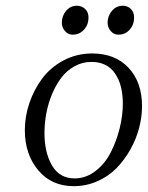

<svg xmlns="http://www.w3.org/2000/svg" viewBox="-20 -637 511 664"><path d="M65.9 -187Q65.9 -233.9 81.5 -280.3Q97.2 -326.7 125.7 -365.2Q154.3 -403.8 199.7 -428Q245.1 -452.1 298.8 -452.1Q378.4 -452.1 424.8 -402.3Q471.2 -352.5 471.2 -270Q471.2 -233.4 461.2 -194.8Q451.2 -156.2 430.9 -120.1Q410.6 -84 383.1 -55.7Q355.5 -27.3 316.9 -10.3Q278.3 6.8 234.9 6.8Q158.2 6.8 112.1 -48.3Q65.9 -103.5 65.9 -187ZM133.8 -176.8Q133.8 -109.4 159.9 -64.7Q186 -20 237.8 -20Q276.9 -20 309.8 -45.2Q342.8 -70.3 362.8 -109.6Q382.8 -148.9 393.8 -193.1Q404.8 -237.3 404.8 -278.8Q404.8 -344.2 377.4 -383.5Q350.1 -422.9 295.9 -422.9Q264.6 -422.9 237.5 -407.7Q210.4 -392.6 191.7 -367.7Q172.9 -342.8 159.7 -310.8Q146.5 -278.8 140.1 -244.6Q133.8 -210.4 133.8 -176.8ZM193.8 -558.1Q193.8 -582 208.7 -599.6Q223.6 -617.2 246.1 -617.2Q262.2 -617.2 274.2 -606.2Q286.1 -595.2 286.1 -576.2Q286.1 -551.8 270.5 -534.4Q254.9 -517.1 231 -517.1Q215.3 -517.1 204.6 -529.8Q193.8 -542.5 193.8 -558.1ZM352.1 -558.1Q352.1 -582 367.2 -599.6Q382.3 -617.2 404.8 -617.2Q420.9 -617.2 432.4 -606.2Q443.8 -595.2 443.8 -576.2Q443.8 -551.8 428.5 -534.4Q413.1 -517.1 389.2 -517.1Q373.5 -517.1 362.8 -529.8Q352.1 -542.5 352.1 -558.1Z"/></svg>

Font: Dehuti
Style: Italic
Weight: 400
Version: Version 1.2